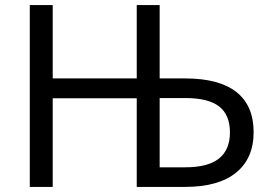

<svg xmlns="http://www.w3.org/2000/svg" viewBox="-20 -734 1067 754"><path d="M97 0V-714H187V-426H517V-714H607V-426H707Q841 -426 908.5 -372.5Q976 -319 976 -215Q976 -112 907 -56Q838 0 707 0H517V-348H187V0ZM607 -77H707Q797 -77 840 -111.5Q883 -146 883 -214Q883 -283 840.5 -316Q798 -349 707 -349H607Z"/></svg>

Font: Noto Sans Ambassadori
Style: Regular
Weight: 400
Designer: Monotype Design Team
Foundry: Monotype Imaging Inc.
Version: Version 2.013